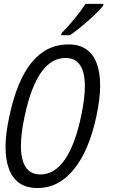

<svg xmlns="http://www.w3.org/2000/svg" viewBox="-20 -951 585 981"><path d="M508.8 -931.2 506.8 -921.9Q486.8 -895 433.6 -847.9Q380.4 -800.8 337.9 -771H292.5L294.9 -781.7Q368.2 -857.4 417 -931.2ZM329.6 -724.1Q436.5 -724.1 473.6 -628.9Q491.7 -581.5 491.7 -513.9Q491.7 -446.3 472.7 -357.9Q435.1 -181.2 357.4 -85.7Q279.8 9.8 171.4 9.8Q63 9.8 26.4 -86.4Q8.3 -133.3 8.3 -200.9Q8.3 -268.6 28.3 -358.9Q106 -724.1 329.6 -724.1ZM413.6 -510.3Q413.6 -654.8 314.5 -654.8Q169.4 -654.8 106 -357.9Q86.9 -269 86.9 -206.5Q86.9 -59.6 186.5 -59.6Q257.8 -59.6 310.5 -134.5Q363.3 -209.5 394.5 -357.9Q413.6 -447.3 413.6 -510.3Z"/></svg>

Font: Open Sans Hebrew Condensed
Style: Italic
Weight: 400
Width: 3
Italic angle: -12°
Foundry: Ascender Corporation, Yanek Iontef
Version: Version 2.001;PS 002.001;hotconv 1.0.70;makeotf.lib2.5.58329